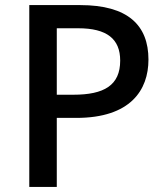

<svg xmlns="http://www.w3.org/2000/svg" viewBox="-20 -734 652 754"><path d="M295 -714H95V0H203V-271H280C492 -271 563 -380 563 -500C563 -635 482 -714 295 -714ZM287 -623C400 -623 452 -581 452 -496C452 -399 389 -362 268 -362H203V-623Z"/></svg>

Font: Noto Sans Bengali UI Medium
Style: Regular
Weight: 500
Designer: Jelle Bosma - Monotype Design Team
Foundry: Monotype Imaging Inc.
Version: Version 2.003